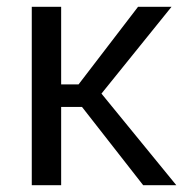

<svg xmlns="http://www.w3.org/2000/svg" viewBox="-20 -542 540 562"><path d="M384 -522H482L277 -268L496 0H399L220 -229H159V0H73V-522H159V-295H210Z"/></svg>

Font: PTCRaleway Medium
Style: Regular
Weight: 500
Designer: Matt McInerney, Pablo Impallari, Rodrigo Fuenzalida
Foundry: Matt McInerney, Pablo Impallari, Rodrigo Fuenzalida
Version: Version 3.000g; ttfautohint (v1.5) -l 8 -r 28 -G 28 -x 14 -D